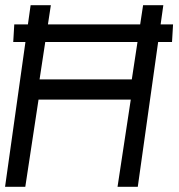

<svg xmlns="http://www.w3.org/2000/svg" viewBox="-30 -720 688 740"><path d="M521.5 -700H599.5L501 0H423L474 -336H118.5L67.5 0H-10.5L88 -700H166L122.5 -414H478ZM21 -558 25 -626H637L633 -558Z"/></svg>

Font: Urbanist
Style: Italic
Weight: 400
Italic angle: -8°
Designer: Corey Hu
Foundry: Corey Hu
Version: Version 1.330; ttfautohint (v1.8.4.7-5d5b)